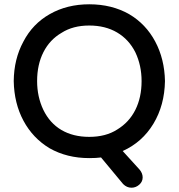

<svg xmlns="http://www.w3.org/2000/svg" viewBox="-20 -719 833 895"><path d="M554 139 451 15Q429 18 396 18Q292 18 211 -28Q133 -75 89.5 -156Q46 -237 44 -341Q45 -444 89 -525Q132 -608 212.5 -653.5Q293 -699 396 -699Q501 -699 582 -653Q660 -607 703.5 -525.5Q747 -444 749 -341Q747 -228 695 -142Q643 -56 552 -15L631 72Q645 89 645 108Q645 128 629 142Q613 156 593 156Q571 156 554 139ZM182 -207Q212 -145 266.5 -113Q321 -81 396 -81Q473 -81 526 -115Q582 -149 611 -207Q640 -265 640 -341Q640 -414 611 -475Q581 -535 526 -567.5Q471 -600 396 -600Q320 -600 267 -566Q212 -534 182.5 -476Q153 -418 153 -341Q153 -268 182 -207Z"/></svg>

Font: 寒蝉全圆体 Bold
Style: Regular
Weight: 700
Designer: Warren2060
      Designed by Motoya company      

      [Varela Round]
      Joe Prince(Latin component); Avraham Cornf
Foundry: ChillType
Version: Version 3.200